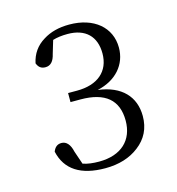

<svg xmlns="http://www.w3.org/2000/svg" viewBox="-75 -964 528 574"><g transform="rotate(-15 188.5 -676.5)"><path d="M183 -455C225 -455 260 -466 287 -487C316 -509 331 -539 331 -577C331 -637 293 -678 221 -687C280 -700 315 -741 315 -793C315 -856 265 -898 189 -898C157 -898 130 -891 108 -877C83 -862 68 -840 62 -812C67 -799 75 -793 88 -793C104 -793 114 -804 119 -826L131 -866C144 -870 159 -872 177 -872C232 -872 263 -842 263 -789C263 -733 224 -701 161 -701H133V-673H164C240 -673 278 -641 278 -577C278 -517 239 -479 170 -479C151 -479 134 -481 120 -486L106 -527C101 -550 90 -562 75 -562C62 -562 54 -555 49 -542C62 -484 107 -455 183 -455Z"/></g></svg>

Font: AllPunType ExtraLight
Style: Regular
Weight: 280
Version: 1.0